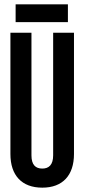

<svg xmlns="http://www.w3.org/2000/svg" viewBox="-20 -854 390 885"><path d="M52 -752H293V-834H52ZM225 -703V-138C225 -94 205 -77 175 -77C144 -77 125 -94 125 -138V-703H28V-144C28 -46 80 11 175 11C269 11 321 -46 321 -144V-703Z"/></svg>

Font: Modon Arabic
Style: Bold
Weight: 700
Designer: Ahmedzaza
Foundry: Ahmedzaza
Version: Version 2.010